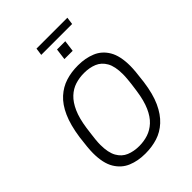

<svg xmlns="http://www.w3.org/2000/svg" viewBox="-270 -1091 1231 1231"><g transform="rotate(-45 345.5 -475.0)"><path d="M306 10Q242 10 189 -12Q136 -34 104.5 -86.5Q73 -139 73 -230Q73 -253 76 -285Q79 -317 85 -364Q99 -460 127.5 -524Q156 -588 198 -626Q240 -664 291 -680Q342 -696 399 -696H405Q469 -696 522.5 -674Q576 -652 607 -599.5Q638 -547 638 -456Q638 -434 635 -402Q632 -370 626 -322Q613 -226 584 -162.5Q555 -99 513 -60.5Q471 -22 420 -6Q369 10 312 10ZM315 -52Q358 -52 396 -64.5Q434 -77 465.5 -106Q497 -135 519.5 -185.5Q542 -236 553 -313Q558 -345 560.5 -367.5Q563 -390 564.5 -405.5Q566 -421 566.5 -432Q567 -443 567 -452Q567 -523 544.5 -562.5Q522 -602 483.5 -618Q445 -634 396 -634Q353 -634 315 -622Q277 -610 245.5 -580.5Q214 -551 191.5 -500.5Q169 -450 158 -373Q154 -341 151 -318.5Q148 -296 146.5 -280.5Q145 -265 144.5 -254Q144 -243 144 -234Q144 -164 166.5 -124Q189 -84 228 -68Q267 -52 315 -52ZM284 -910 291 -960H571L564 -910ZM370 -786 380 -863H455L445 -786Z"/></g></svg>

Font: Chivo ExtraLight
Style: Italic
Weight: 250
Italic angle: -8.05°
Designer: Hector Gatti
Foundry: Omnibus-Type
Version: Version 2.002